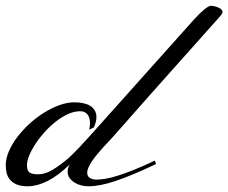

<svg xmlns="http://www.w3.org/2000/svg" viewBox="-23 -652 799 672"><path d="M513.7 -333Q482.9 -298.3 454.3 -265.9Q425.8 -233.4 402.3 -206.8Q378.9 -180.2 361.8 -161.4Q344.7 -142.6 336.9 -134.8Q325.7 -122.1 315.7 -110.1Q305.7 -98.1 298.3 -86.9Q291 -75.7 286.6 -65.7Q282.2 -55.7 282.2 -47.9Q282.2 -34.7 291.7 -29.1Q301.3 -23.4 315.4 -23.4Q328.6 -23.4 346.4 -26.4Q364.3 -29.3 388.4 -36.9Q412.6 -44.4 444.6 -57.1Q476.6 -69.8 518.6 -89.8L523.4 -78.1Q479.5 -57.1 444.3 -42.5Q409.2 -27.8 380.6 -18.3Q352.1 -8.8 328.9 -4.4Q305.7 0 286.1 0Q273.9 0 261.2 -3.2Q248.5 -6.3 238 -12.9Q227.5 -19.5 220.7 -28.8Q213.9 -38.1 213.9 -50.8Q213.9 -56.6 215.3 -63Q216.8 -69.3 220.7 -76.2Q180.2 -36.6 143.1 -18.3Q106 0 74.2 0Q49.8 0 34.9 -6.6Q20 -13.2 11.5 -23.7Q2.9 -34.2 0 -47.4Q-2.9 -60.5 -2.9 -74.2Q-2.9 -96.7 7.8 -121.8Q18.6 -147 36.9 -171.4Q55.2 -195.8 79.3 -218Q103.5 -240.2 130.4 -257.1Q157.2 -273.9 184.6 -283.9Q211.9 -293.9 237.3 -293.9Q253.4 -293.9 267.6 -291Q281.7 -288.1 292 -282Q302.2 -275.9 308.3 -265.9Q314.5 -255.9 314.5 -242.2Q314.5 -226.6 305.7 -206.1L289.1 -198.2Q292 -210 292 -220.7Q292 -228.5 290.3 -236.1Q288.6 -243.7 284.7 -249.5Q280.8 -255.4 274.2 -259Q267.6 -262.7 257.8 -262.7Q236.8 -262.7 214.8 -252.7Q192.9 -242.7 172.1 -226.3Q151.4 -210 133.1 -189.7Q114.7 -169.4 101.1 -148.4Q87.4 -127.4 79.3 -107.9Q71.3 -88.4 71.3 -74.2Q71.3 -54.2 80.6 -48.1Q89.8 -42 110.4 -42Q134.8 -42 160.6 -57.4Q186.5 -72.8 216.8 -98.6Q232.9 -113.3 252.9 -134.3Q272.9 -155.3 292 -176.8L656.2 -584Q674.8 -604.5 691.2 -618.2Q707.5 -631.8 715.8 -631.8Q719.7 -631.8 726.6 -630.4Q733.4 -628.9 740 -626.2Q746.6 -623.5 751.2 -619.4Q755.9 -615.2 755.9 -610.4Q755.9 -605 748.8 -596.7Q741.7 -588.4 731.4 -577.1Z"/></svg>

Font: Meie Script
Style: Regular
Weight: 400
Version: Version 1.001